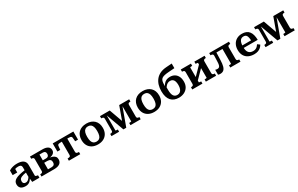

<svg xmlns="http://www.w3.org/2000/svg" viewBox="282 -2620 6954 4487"><g transform="rotate(-30 3758.5 -377.0)"><path d="M394 -327V-265Q344 -258 308 -248.5Q272 -239 248 -227.5Q224 -216 211 -202.5Q198 -189 192.5 -172.5Q187 -156 187 -137Q187 -110 196 -93.5Q205 -77 222 -69Q239 -61 263 -61Q288 -61 309.5 -73Q331 -85 351.5 -109.5Q372 -134 393 -172L398 -117Q378 -75 352 -46.5Q326 -18 292.5 -3.5Q259 11 216 11Q163 11 125 -4.5Q87 -20 67 -52Q47 -84 47 -131Q47 -173 66 -204Q85 -235 126.5 -258Q168 -281 234 -297.5Q300 -314 394 -327ZM396 0 384 -112 378 -113V-394Q378 -423 370 -440.5Q362 -458 342.5 -466.5Q323 -475 288 -475Q237 -475 204 -461Q171 -447 157 -431Q152 -437 153 -445.5Q154 -454 160 -461.5Q166 -469 177 -474.5Q188 -480 203 -481V-365H79V-490Q94 -501 123.5 -514.5Q153 -528 197.5 -538.5Q242 -549 300 -549Q350 -549 391 -540Q432 -531 461 -511Q490 -491 506 -460Q522 -429 522 -386V-101Q522 -90 529.5 -83.5Q537 -77 551 -73.5Q565 -70 585 -67L591 -65V0Z M646 -539H981Q1075 -539 1125 -505.5Q1175 -472 1175 -408Q1175 -370 1153.5 -342Q1132 -314 1091.5 -298.5Q1051 -283 995 -282L1017 -307V-262L997 -288Q1057 -287 1101.5 -271Q1146 -255 1170.5 -225.5Q1195 -196 1195 -152Q1195 -75 1141.5 -37.5Q1088 0 990 0H646V-60H649Q679 -60 697 -70.5Q715 -81 715 -112V-427Q715 -458 697 -468.5Q679 -479 649 -479H646ZM862 -70H956Q1004 -70 1026 -92.5Q1048 -115 1048 -158Q1048 -203 1023.5 -225Q999 -247 947 -247H826V-313H946Q976 -313 994 -323Q1012 -333 1020.5 -351.5Q1029 -370 1029 -395Q1029 -432 1009.5 -450.5Q990 -469 949 -469H862Z M1541 -467V-539H1817V-320H1740L1731 -418Q1729 -437 1720 -447.5Q1711 -458 1692.5 -462.5Q1674 -467 1643 -467ZM1537 -467H1434Q1404 -467 1385 -462.5Q1366 -458 1357 -447.5Q1348 -437 1347 -418L1337 -320H1260V-539H1537ZM1612 -109Q1612 -80 1630 -70Q1648 -60 1678 -60H1692V0H1385V-60H1399Q1430 -60 1447.5 -70Q1465 -80 1465 -109V-539H1612Z M2458 -269Q2458 -183 2423 -120Q2388 -57 2323.5 -22.5Q2259 12 2170 12Q2081 12 2016 -22.5Q1951 -57 1916.5 -120Q1882 -183 1882 -269Q1882 -333 1901.5 -385Q1921 -437 1958.5 -473.5Q1996 -510 2049.5 -529.5Q2103 -549 2170 -549Q2237 -549 2290 -529.5Q2343 -510 2381 -473.5Q2419 -437 2438.5 -385Q2458 -333 2458 -269ZM2034 -269Q2034 -198 2048.5 -152.5Q2063 -107 2093.5 -85Q2124 -63 2170 -63Q2217 -63 2247 -85Q2277 -107 2291.5 -152.5Q2306 -198 2306 -269Q2306 -338 2291.5 -383.5Q2277 -429 2247 -451.5Q2217 -474 2170 -474Q2124 -474 2093.5 -451.5Q2063 -429 2048.5 -383.5Q2034 -338 2034 -269Z M2799 -539 2947 -127 2893 -91 3054 -539H3323V-479H3320Q3289 -479 3271.5 -468.5Q3254 -458 3254 -427V-112Q3254 -81 3271.5 -70.5Q3289 -60 3320 -60H3323V0H3047V-60H3051Q3062 -60 3075 -61Q3088 -62 3097.5 -64Q3107 -66 3107 -69V-517L3121 -515L2932 3H2855L2666 -515L2681 -517V-69Q2681 -66 2690.5 -64Q2700 -62 2713 -61Q2726 -60 2736 -60H2741V0H2535V-60H2538Q2569 -60 2586.5 -70.5Q2604 -81 2604 -112V-427Q2604 -458 2586.5 -468.5Q2569 -479 2538 -479H2535V-539Z M3976 -269Q3976 -183 3941 -120Q3906 -57 3841.5 -22.5Q3777 12 3688 12Q3599 12 3534 -22.5Q3469 -57 3434.5 -120Q3400 -183 3400 -269Q3400 -333 3419.5 -385Q3439 -437 3476.5 -473.5Q3514 -510 3567.5 -529.5Q3621 -549 3688 -549Q3755 -549 3808 -529.5Q3861 -510 3899 -473.5Q3937 -437 3956.5 -385Q3976 -333 3976 -269ZM3552 -269Q3552 -198 3566.5 -152.5Q3581 -107 3611.5 -85Q3642 -63 3688 -63Q3735 -63 3765 -85Q3795 -107 3809.5 -152.5Q3824 -198 3824 -269Q3824 -338 3809.5 -383.5Q3795 -429 3765 -451.5Q3735 -474 3688 -474Q3642 -474 3611.5 -451.5Q3581 -429 3566.5 -383.5Q3552 -338 3552 -269Z M4448 -755 4602 -766V-641L4447 -630Q4378 -625 4332.5 -615.5Q4287 -606 4260 -588.5Q4233 -571 4220 -542.5Q4207 -514 4203.5 -470.5Q4200 -427 4199 -365L4220 -372Q4220 -355 4220 -339Q4220 -323 4220 -307.5Q4220 -292 4220 -277Q4220 -222 4228 -181.5Q4236 -141 4252.5 -115Q4269 -89 4294 -76Q4319 -63 4353 -63Q4396 -63 4425.5 -85Q4455 -107 4471 -149.5Q4487 -192 4487 -253Q4487 -311 4474 -351Q4461 -391 4434 -412.5Q4407 -434 4364 -434Q4329 -434 4300.5 -420Q4272 -406 4247 -377.5Q4222 -349 4198 -305L4190 -367Q4213 -416 4243 -449.5Q4273 -483 4313 -500.5Q4353 -518 4407 -518Q4477 -518 4529 -487.5Q4581 -457 4610 -399Q4639 -341 4639 -258Q4639 -173 4601.5 -112.5Q4564 -52 4499.5 -20Q4435 12 4353 12Q4287 12 4234 -8.5Q4181 -29 4144 -70.5Q4107 -112 4087.5 -175.5Q4068 -239 4068 -324Q4068 -413 4090.5 -488Q4113 -563 4159 -620.5Q4205 -678 4276.5 -713Q4348 -748 4448 -755Z M4784 -112V-427Q4784 -458 4766.5 -468.5Q4749 -479 4718 -479H4715V-539H4990V-479H4986Q4976 -479 4963 -478Q4950 -477 4940.5 -475Q4931 -473 4931 -470V-69Q4931 -66 4940.5 -64Q4950 -62 4963 -61Q4976 -60 4986 -60H4990V0H4715V-60H4718Q4748 -60 4766 -70.5Q4784 -81 4784 -112ZM5142 -69V-470Q5142 -473 5132.5 -475Q5123 -477 5110 -478Q5097 -479 5086 -479H5082V-539H5358V-479H5355Q5325 -479 5307 -468.5Q5289 -458 5289 -427V-112Q5289 -81 5307 -70.5Q5325 -60 5355 -60H5358V0H5082V-60H5086Q5097 -60 5110 -61Q5123 -62 5132.5 -64Q5142 -66 5142 -69ZM4919 -103 4873 -152 5153 -438 5199 -388Z M5549 -272 5555 -426Q5556 -457 5538 -468Q5520 -479 5489 -479H5483V-539H5638L5629 -264Q5626 -166 5609 -105Q5592 -44 5557.5 -16Q5523 12 5467 12Q5450 12 5433.5 9Q5417 6 5409 2V-131Q5416 -128 5430.5 -124.5Q5445 -121 5465 -121Q5495 -121 5512.5 -135Q5530 -149 5539 -182Q5548 -215 5549 -272ZM5800 -69V-539H6016V-479H6013Q5983 -479 5965 -468.5Q5947 -458 5947 -427V-112Q5947 -81 5965 -70.5Q5983 -60 6013 -60H6016V0H5741V-60H5744Q5755 -60 5768 -61Q5781 -62 5790.5 -64Q5800 -66 5800 -69ZM5588 -467V-539H5869V-467Z M6241 -265Q6241 -211 6251.5 -172.5Q6262 -134 6283 -110.5Q6304 -87 6333.5 -76Q6363 -65 6400 -65Q6440 -65 6468.5 -78Q6497 -91 6518 -112.5Q6539 -134 6555 -159L6616 -114Q6595 -76 6563 -47.5Q6531 -19 6486.5 -3.5Q6442 12 6385 12Q6298 12 6232.5 -20Q6167 -52 6131 -114.5Q6095 -177 6095 -266Q6095 -351 6129 -415Q6163 -479 6224.5 -514Q6286 -549 6367 -549Q6431 -549 6478 -530Q6525 -511 6556 -472Q6587 -433 6603 -375Q6619 -317 6620 -240H6206V-307H6504L6480 -281Q6479 -337 6472 -375Q6465 -413 6452 -435Q6439 -457 6418.5 -466.5Q6398 -476 6368 -476Q6339 -476 6315.5 -464.5Q6292 -453 6275.5 -428Q6259 -403 6250 -363Q6241 -323 6241 -265Z M6957 -539 7105 -127 7051 -91 7212 -539H7481V-479H7478Q7447 -479 7429.5 -468.5Q7412 -458 7412 -427V-112Q7412 -81 7429.5 -70.5Q7447 -60 7478 -60H7481V0H7205V-60H7209Q7220 -60 7233 -61Q7246 -62 7255.5 -64Q7265 -66 7265 -69V-517L7279 -515L7090 3H7013L6824 -515L6839 -517V-69Q6839 -66 6848.5 -64Q6858 -62 6871 -61Q6884 -60 6894 -60H6899V0H6693V-60H6696Q6727 -60 6744.5 -70.5Q6762 -81 6762 -112V-427Q6762 -458 6744.5 -468.5Q6727 -479 6696 -479H6693V-539Z"/></g></svg>

Font: Roboto Serif SemiBold
Style: Regular
Weight: 600
Designer: Greg Gazdowicz
Foundry: Commercial Type
Version: Version 1.008